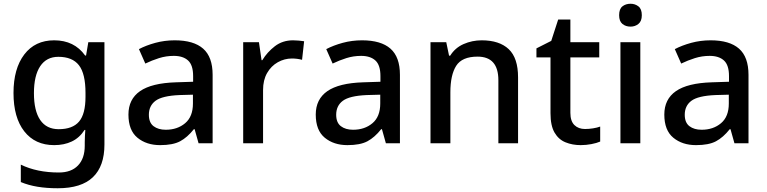

<svg xmlns="http://www.w3.org/2000/svg" viewBox="-20 -764 4092 1024"><path d="M269 -549Q376 -549 434 -468H439L451 -539H537V7Q537 122 475.5 181Q414 240 288 240Q229 240 180.5 232Q132 224 91 207V114Q177 156 294 156Q360 156 396 118.5Q432 81 432 13V-5Q432 -18 433 -39Q434 -60 435 -71H431Q404 -29 363 -9.5Q322 10 269 10Q167 10 109.5 -63.5Q52 -137 52 -268Q52 -398 109.5 -473.5Q167 -549 269 -549ZM291 -461Q228 -461 194.5 -411Q161 -361 161 -267Q161 -173 194.5 -124Q228 -75 293 -75Q367 -75 401.5 -115.5Q436 -156 436 -248V-268Q436 -371 401 -416Q366 -461 291 -461Z M912 -549Q1013 -549 1063.5 -504.5Q1114 -460 1114 -365V0H1039L1018 -75H1014Q979 -31 940.5 -10.5Q902 10 834 10Q761 10 713 -29.5Q665 -69 665 -153Q665 -235 727 -278Q789 -321 918 -325L1010 -328V-358Q1010 -417 983 -441.5Q956 -466 907 -466Q866 -466 828 -454Q790 -442 755 -425L721 -502Q759 -522 808.5 -535.5Q858 -549 912 -549ZM937 -257Q845 -253 809.5 -226.5Q774 -200 774 -152Q774 -110 799 -91Q824 -72 864 -72Q926 -72 967.5 -107Q1009 -142 1009 -212V-259Z M1543 -549Q1557 -549 1573.5 -547.5Q1590 -546 1602 -544L1591 -445Q1565 -452 1537 -452Q1497 -452 1461.5 -432Q1426 -412 1404.5 -374.5Q1383 -337 1383 -284V0H1277V-539H1361L1375 -443H1379Q1405 -486 1446 -517.5Q1487 -549 1543 -549Z M1911 -549Q2012 -549 2062.5 -504.5Q2113 -460 2113 -365V0H2038L2017 -75H2013Q1978 -31 1939.5 -10.5Q1901 10 1833 10Q1760 10 1712 -29.5Q1664 -69 1664 -153Q1664 -235 1726 -278Q1788 -321 1917 -325L2009 -328V-358Q2009 -417 1982 -441.5Q1955 -466 1906 -466Q1865 -466 1827 -454Q1789 -442 1754 -425L1720 -502Q1758 -522 1807.5 -535.5Q1857 -549 1911 -549ZM1936 -257Q1844 -253 1808.5 -226.5Q1773 -200 1773 -152Q1773 -110 1798 -91Q1823 -72 1863 -72Q1925 -72 1966.5 -107Q2008 -142 2008 -212V-259Z M2549 -549Q2643 -549 2693 -502Q2743 -455 2743 -351V0H2638V-336Q2638 -462 2527 -462Q2444 -462 2413 -413Q2382 -364 2382 -272V0H2276V-539H2360L2375 -467H2381Q2407 -509 2452.5 -529Q2498 -549 2549 -549Z M3100 -76Q3121 -76 3143 -79.5Q3165 -83 3181 -89V-9Q3163 -1 3134.5 4.5Q3106 10 3077 10Q3033 10 2996 -5Q2959 -20 2937.5 -57Q2916 -94 2916 -160V-458H2841V-506L2920 -546L2957 -660H3022V-539H3176V-458H3022V-162Q3022 -118 3043.5 -97Q3065 -76 3100 -76Z M3343 -744Q3367 -744 3385 -730Q3403 -716 3403 -683Q3403 -651 3385 -636.5Q3367 -622 3343 -622Q3317 -622 3299.5 -636.5Q3282 -651 3282 -683Q3282 -716 3299.5 -730Q3317 -744 3343 -744ZM3395 -539V0H3289V-539Z M3770 -549Q3871 -549 3921.5 -504.5Q3972 -460 3972 -365V0H3897L3876 -75H3872Q3837 -31 3798.5 -10.5Q3760 10 3692 10Q3619 10 3571 -29.5Q3523 -69 3523 -153Q3523 -235 3585 -278Q3647 -321 3776 -325L3868 -328V-358Q3868 -417 3841 -441.5Q3814 -466 3765 -466Q3724 -466 3686 -454Q3648 -442 3613 -425L3579 -502Q3617 -522 3666.5 -535.5Q3716 -549 3770 -549ZM3795 -257Q3703 -253 3667.5 -226.5Q3632 -200 3632 -152Q3632 -110 3657 -91Q3682 -72 3722 -72Q3784 -72 3825.5 -107Q3867 -142 3867 -212V-259Z"/></svg>

Font: Noto Sans Ol Chiki Medium
Style: Regular
Weight: 500
Designer: Monotype Design Team, Lewis McGuffie
Foundry: Monotype Imaging Inc.
Version: Version 2.003; ttfautohint (v1.8.4.7-5d5b)